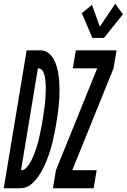

<svg xmlns="http://www.w3.org/2000/svg" viewBox="-66 -1003 675 1023"><path d="M426 -801 370 -933 424 -977 466 -861 548 -983 589 -927 488 -801ZM216 0 232 -96 452 -639H322L338 -735H555L539 -639L319 -96H449L433 0ZM-46 0 76 -735H152Q174 -734 190.5 -721.5Q207 -709 218 -691Q229 -673 235 -652.5Q241 -632 244.5 -611Q248 -590 249.5 -568.5Q251 -547 251 -524.5Q251 -502 250 -480Q249 -458 246.5 -436Q244 -414 241 -391.5Q238 -369 234 -346Q232 -332 229 -317.5Q226 -303 223 -288.5Q220 -274 217 -259.5Q214 -245 210 -230.5Q206 -216 201.5 -201.5Q197 -187 192 -173Q187 -159 181.5 -145Q176 -131 169.5 -117Q163 -103 155 -89.5Q147 -76 138.5 -63.5Q130 -51 119 -39Q108 -27 95.5 -17.5Q83 -8 68.5 -4Q54 0 40 0ZM46 -96Q61 -96 72.5 -107.5Q84 -119 92.5 -133Q101 -147 107 -160.5Q113 -174 118.5 -188.5Q124 -203 128.5 -217.5Q133 -232 137 -246.5Q141 -261 144 -275.5Q147 -290 150 -304.5Q153 -319 156 -333.5Q159 -348 161 -363Q163 -372 164 -381.5Q165 -391 166.5 -400.5Q168 -410 169.5 -419Q171 -428 172 -437.5Q173 -447 174 -456.5Q175 -466 175.5 -475.5Q176 -485 176.5 -494Q177 -503 177.5 -512.5Q178 -522 178 -531Q178 -540 177.5 -549.5Q177 -559 176.5 -568Q176 -577 174.5 -586Q173 -595 170.5 -603.5Q168 -612 164.5 -620Q161 -628 154 -633.5Q147 -639 138 -639H136Z"/></svg>

Font: Iosevka SS04 Oblique
Style: Bold
Weight: 700
Italic angle: -9°
Monospace: yes
Designer: Belleve Invis
Foundry: Belleve Invis
Version: Version 19.0.0; ttfautohint (v1.8.4)